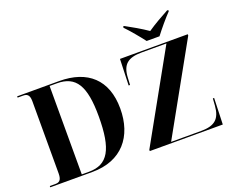

<svg xmlns="http://www.w3.org/2000/svg" viewBox="-142 -1174 1716 1416"><g transform="rotate(-20 716.5 -465.5)"><path d="M1065 -771H1166C1200 -816 1256 -883 1293 -921V-931H1283C1240 -908 1165 -866 1115 -831C1065 -866 991 -908 948 -931H938V-921C975 -883 1031 -816 1065 -771ZM28 0H358C591 0 712 -151 712 -370C712 -597 579 -714 358 -714H28V-704H70C98 -704 121 -696 121 -643V-75C121 -18 99 -10 70 -10H28ZM809 0H1382L1389 -206H1379L1375 -150C1367 -49 1323 -10 1215 -10H980L1367 -704V-714H835L828 -508H839L842 -564C847 -665 892 -704 1002 -704H1196L809 -10ZM335 -10H279V-704H336C485 -704 543 -610 543 -370C543 -111 485 -10 335 -10Z"/></g></svg>

Font: Noto Serif Display
Style: Bold
Weight: 700
Designer: Monotype Design Team
Foundry: Monotype Imaging Inc.
Version: Version 2.009